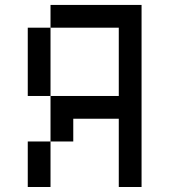

<svg xmlns="http://www.w3.org/2000/svg" viewBox="-20 -747 676 767"><path d="M454.5 -363.6H181.8V-181.8H272.7V-272.7H454.5V0H545.5V-727.3H181.8V-636.4H454.5ZM90.9 -636.4V-363.6H181.8V-636.4ZM90.9 -181.8V0H181.8V-181.8Z"/></svg>

Font: Departure Mono
Style: Regular
Weight: 400
Monospace: yes
Designer: Helena Zhang
Version: Version 1.500;Glyphs 3.3.1 (3343)